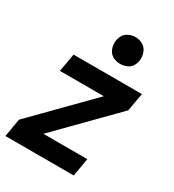

<svg xmlns="http://www.w3.org/2000/svg" viewBox="-198 -869 882 973"><g transform="rotate(30 243.0 -382.0)"><path d="M-14 0 4 -106 317 -424H60L79 -530H479L460 -424L147 -106H404L386 0ZM306 -607Q286 -607 266.5 -616Q247 -625 237.5 -644.5Q228 -664 228 -685Q228 -706 237.5 -725.5Q247 -745 266.5 -754.5Q286 -764 306 -764Q327 -764 346.5 -754.5Q366 -745 375.5 -725.5Q385 -706 385 -685Q385 -664 375.5 -644.5Q366 -625 346.5 -616Q327 -607 306 -607Z"/></g></svg>

Font: Iosevka SS08
Style: Bold Italic
Weight: 700
Italic angle: -10°
Monospace: yes
Designer: Belleve Invis
Foundry: Belleve Invis
Version: 2.1.0; ttfautohint (v1.8.2)